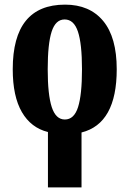

<svg xmlns="http://www.w3.org/2000/svg" viewBox="-20 -569 559 829"><path d="M187 1Q114 -17 74.5 -85Q35 -153 35 -270Q35 -549 261 -549Q367 -549 425.5 -478.5Q484 -408 484 -270Q484 -35 332 3V240H187ZM334 -270Q334 -380 316.5 -432.5Q299 -485 259 -485Q220 -485 203 -432.5Q186 -380 186 -270Q186 -160 203.5 -106.5Q221 -53 260 -53Q300 -53 317 -106.5Q334 -160 334 -270Z"/></svg>

Font: Noto Serif CondExtraBold
Style: Regular
Weight: 800
Width: 3
Designer: Monotype Design Team
Foundry: Monotype Imaging Inc.
Version: Version 1.001